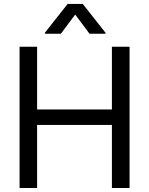

<svg xmlns="http://www.w3.org/2000/svg" viewBox="-20 -941 746 961"><path d="M78 -707.2H165.7V-393H540.1V-707.2H628.5V0H540.1V-315.6H165.7V0H78ZM356.4 -868.1 284.5 -772.1H205.1V-777.6L318.4 -921.3H394.3L507.6 -777.6V-772.1H428.2Z"/></svg>

Font: Pretendard Variable
Style: Regular
Weight: 400
Designer: Base glyphs from Inter by Rasmus Andersson; Hangul glyphs from Noto Sans CJK(Source Han Sans) by Jang Soo-young and Kang
Foundry: Kil Hyung-jin
Version: Version 1.100;FEAKit 1.0